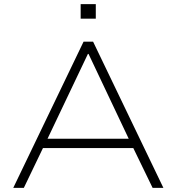

<svg xmlns="http://www.w3.org/2000/svg" viewBox="-20 -906 852 926"><path d="M44 0 383 -705H429L768 0H716L617 -204L649 -192H161L193 -204L95 0ZM404 -646 205 -228 179 -237H631L605 -228L407 -646ZM369 -816V-886H442V-816Z"/></svg>

Font: Nunito Sans 10pt SemiExpanded ExtraLight
Style: Regular
Weight: 250
Width: 6
Designer: Vernon Adams
Foundry: Vernon Adams
Version: Version 3.101;gftools[0.9.27]